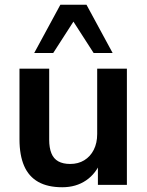

<svg xmlns="http://www.w3.org/2000/svg" viewBox="-20 -778 619 808"><path d="M242 10Q181 10 141 -12.5Q101 -35 81.5 -80Q62 -125 62 -192V-489H187V-190Q187 -156 196.3 -133Q205.5 -110 225.4 -99Q245.3 -88 275.4 -88Q309 -88 334.5 -103.5Q360 -119 374.5 -147.4Q389 -175.9 389 -214V-489H514V0H392V-102H406Q385 -48 342.5 -19Q300 10 242 10ZM124 -555 234 -758H344L454 -555H374L289 -687L204 -555Z"/></svg>

Font: Nunito Sans 12pt ExtraLight
Style: Regular
Weight: 200
Designer: Vernon Adams
Foundry: Vernon Adams
Version: Version 3.101;gftools[0.9.27]